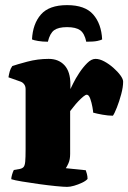

<svg xmlns="http://www.w3.org/2000/svg" viewBox="-20 -730 501 750"><path d="M242 0Q229 0 198.5 -3Q168 -6 132 -11Q96 -16 66 -21Q36 -26 24 -30Q24 -37 27 -47.5Q30 -58 34 -66L57 -70Q67 -72 72 -77.5Q77 -83 78.5 -98.5Q80 -114 80 -147V-382Q80 -393 74.5 -400.5Q69 -408 61 -411L13 -428Q15 -440 18 -451Q21 -462 28 -472Q45 -478 86 -489Q127 -500 170 -500Q209 -500 232 -475Q255 -450 255 -400V-382Q257 -386 266 -404.5Q275 -423 289.5 -445Q304 -467 320.5 -483.5Q337 -500 353 -500Q369 -500 387.5 -490Q406 -480 423 -465Q440 -450 450.5 -435.5Q461 -421 461 -411Q461 -390 453.5 -362Q446 -334 436.5 -310Q427 -286 421 -278Q403 -278 380.5 -282Q358 -286 344 -290Q344 -295 341 -312Q338 -329 332.5 -344.5Q327 -360 319 -360Q314 -360 305 -352.5Q296 -345 286 -334.5Q276 -324 267.5 -313Q259 -302 254 -296V-129Q254 -107 247.5 -92.5Q241 -78 237 -73L315 -65Q317 -60 319.5 -50.5Q322 -41 322 -31Q315 -23 300 -16Q285 -9 269.5 -4.5Q254 0 242 0ZM242 -710Q312 -710 344 -673.5Q376 -637 379 -576Q374 -573 360 -570Q346 -567 317 -567Q310 -600 293 -612Q276 -624 242 -624Q208 -624 191.5 -612Q175 -600 167 -567Q146 -567 128.5 -570Q111 -573 105 -576Q108 -637 140 -673.5Q172 -710 242 -710Z"/></svg>

Font: Texturina 12pt Black
Style: Regular
Weight: 900
Designer: Guillermo Torres Carreño
Foundry: Omnibus-Type
Version: Version 1.002